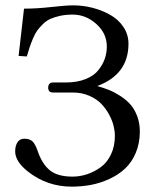

<svg xmlns="http://www.w3.org/2000/svg" viewBox="-20 -678 582 710"><path d="M248 -24.9Q275.4 -24.9 302 -33.7Q328.6 -42.5 352.3 -59.6Q376 -76.7 390.4 -106.9Q404.8 -137.2 404.8 -175.8Q404.8 -192.4 400.1 -212.2Q395.5 -231.9 383.5 -254.2Q371.6 -276.4 354.5 -294.2Q337.4 -312 309.8 -324Q282.2 -335.9 249 -335.9H175.8Q158.2 -335.9 158.2 -354Q158.2 -362.8 162.8 -367.9Q167.5 -373 175.8 -373H223.1Q265.6 -373 296.9 -385.7Q328.1 -398.4 344.2 -419.2Q360.4 -439.9 367.7 -461.4Q375 -482.9 375 -505.9Q375 -554.7 336.2 -589.4Q297.4 -624 249 -624Q223.1 -624 201.9 -619.4Q180.7 -614.7 165.8 -607.9Q150.9 -601.1 137.9 -588.1Q125 -575.2 117.4 -564.7Q109.9 -554.2 101.8 -535.2Q93.8 -516.1 89.8 -503.9Q85.9 -491.7 79.1 -469.2L48.8 -471.2L68.8 -646Q115.7 -646 169.9 -652.1Q224.1 -658.2 251 -658.2Q286.6 -658.2 322 -649.2Q357.4 -640.1 387.7 -623Q418 -606 436.5 -578.1Q455.1 -550.3 455.1 -516.1Q455.1 -402.8 339.8 -359.9Q363.8 -353 383.8 -345Q403.8 -336.9 425.5 -322.8Q447.3 -308.6 462.4 -291.5Q477.5 -274.4 487.3 -248.5Q497.1 -222.7 497.1 -191.9Q497.1 -148.4 482.2 -113Q467.3 -77.6 442.6 -54.7Q418 -31.7 384.8 -16.4Q351.6 -1 316.9 5.6Q282.2 12.2 245.1 12.2Q154.8 12.2 84 -43Q36.1 -80.6 36.1 -118.2Q36.1 -138.7 44.7 -151.9Q53.2 -165 69.8 -165Q89.8 -165 100.1 -155.3Q110.4 -145.5 119.1 -120.1Q135.7 -71.3 164.6 -48.1Q193.4 -24.9 248 -24.9Z"/></svg>

Font: Linux Biolinum
Style: Regular
Weight: 400
Designer: Philipp H. Poll
Foundry: Philipp H. Poll
Version: Version 0.6.4